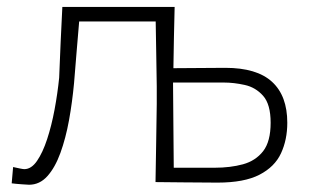

<svg xmlns="http://www.w3.org/2000/svg" viewBox="-20 -514 872 542"><path d="M62 7.5Q58 7.5 41 6.2Q24 5 13 3.5L17 -42.5Q25.5 -40.5 35.5 -38.5Q45.5 -36.5 48.5 -36.5Q68.5 -36.5 84.5 -59.8Q100.5 -83 113 -121Q125.5 -159 134 -204.5Q142.5 -250 147 -294.5Q149 -344.5 151.2 -395.2Q153.5 -446 156 -494.5H473Q472 -450.5 471 -408.5Q470 -366.5 469.5 -321.5Q501 -321.5 541 -322Q581 -322.5 616 -322.5Q705 -322.5 748 -283Q791 -243.5 791 -167.5Q791 -119.5 773.2 -81.2Q755.5 -43 712.5 -20.8Q669.5 1.5 594 1.5Q543 1.5 496.8 0.8Q450.5 0 419 0Q420 -56 420.8 -107.8Q421.5 -159.5 422.5 -220.5V-270.5Q421.5 -321.5 421 -365.2Q420.5 -409 419.5 -453.5H203.5Q200 -411 196.2 -367Q192.5 -323 189 -279Q184 -225.5 174.8 -174.5Q165.5 -123.5 150.5 -82.2Q135.5 -41 113.8 -16.8Q92 7.5 62 7.5ZM470.5 -40.5H586Q630 -40.5 665.8 -50.2Q701.5 -60 722.8 -87.2Q744 -114.5 744 -167.5Q744 -219.5 722.8 -243.5Q701.5 -267.5 670.8 -274.2Q640 -281 612 -281H468.5V-276Q469 -217.5 469.5 -155.5Q470 -93.5 470.5 -40.5Z"/></svg>

Font: Commissioner Loud ExtraLight
Style: Regular
Weight: 200
Designer: Kostas Bartsokas
Foundry: Kostas Bartsokas
Version: Version 1.000; ttfautohint (v1.8.3)